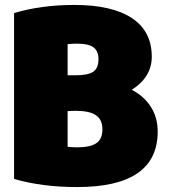

<svg xmlns="http://www.w3.org/2000/svg" viewBox="-20 -742 689 778"><path d="M619 -209Q619 16 293 16Q150 16 37 -17V-689Q147 -722 281 -722Q433 -722 514 -669Q595 -616 595 -512Q595 -430 514 -378Q563 -353 591 -309.5Q619 -266 619 -209ZM379 -502Q379 -535 359 -550Q339 -565 295 -565H289Q268 -565 254 -563V-437H286Q337 -437 358 -451.5Q379 -466 379 -502ZM395 -218Q395 -257 369 -275Q343 -293 285 -293Q280 -293 270 -292.5Q260 -292 254 -292V-147Q276 -145 293 -145Q345 -145 370 -161.5Q395 -178 395 -218Z"/></svg>

Font: Repo
Style: ExtraBlack
Weight: 1000
Designer: Stefan Peev
Foundry: Context Ltd
Version: Version 001.000